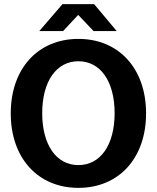

<svg xmlns="http://www.w3.org/2000/svg" viewBox="-20 -894 758 928"><path d="M359 14C555 14 686 -130 686 -346C686 -562 555 -706 359 -706C163 -706 32 -562 32 -346C32 -130 163 14 359 14ZM359 -96C252 -96 184 -194 184 -347C184 -500 252 -598 359 -598C466 -598 534 -500 534 -347C534 -194 466 -96 359 -96ZM170 -744H285L358 -822L432 -744H544L435 -874H282Z"/></svg>

Font: Ronzino
Style: Bold
Weight: 700
Designer: Nunzio Mazzaferro
Foundry: Collletttivo
Version: Version 1.000;Glyphs 3.3 (3337)